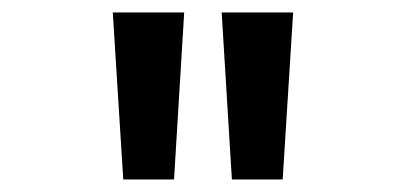

<svg xmlns="http://www.w3.org/2000/svg" viewBox="-20 -778 655 310"><path d="M179 -488.2 162.1 -757.9H277.4L261 -488.2ZM354.4 -488.2 337.9 -757.9H453.3L436.4 -488.2Z"/></svg>

Font: Fira Code Retina
Style: Regular
Weight: 450
Monospace: yes
Designer: Carrois Corporate, Edenspiekermann AG, Nikita Prokopov
Foundry: Carrois Corporate, Edenspiekermann AG, Nikita Prokopov
Version: Version 6.002